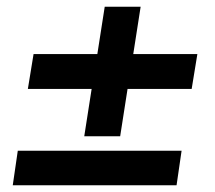

<svg xmlns="http://www.w3.org/2000/svg" viewBox="-20 -552 640 572"><path d="M231 -146 253 -287H63L80 -391H270L292 -532H399L377 -391H568L551 -287H360L338 -146ZM18 0 33 -103H521L506 0Z"/></svg>

Font: Nunito Sans ExtraBold
Style: Italic
Weight: 800
Italic angle: -9°
Designer: Vernon Adams
Foundry: Vernon Adams
Version: Version 3.006; ttfautohint (v1.8.3)